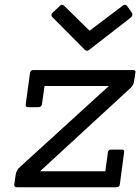

<svg xmlns="http://www.w3.org/2000/svg" viewBox="-20 -786 589 806"><path d="M356 -578Q351 -573 345.5 -573Q340 -573 336 -577L201 -713Q191 -721 200 -732L230 -760Q235 -766 240 -766Q245 -766 249 -762L356 -657L495 -762Q500 -766 505 -766Q510 -766 514 -760L534 -732Q539 -722 530 -713ZM468 0H51Q38 0 40 -12L46 -53Q49 -73 66 -87L437 -425H167L156 -348Q154 -336 141 -336H98Q86 -336 88 -348L106 -480Q108 -492 120 -492H538Q549 -492 549 -484Q549 -482 548 -480L543 -445Q540 -426 524 -413L148 -67H422L433 -146Q434 -158 447 -158H491Q504 -158 501 -146L483 -12Q482 0 468 0Z"/></svg>

Font: Sanchez
Style: Italic
Weight: 400
Designer: Daniel Hernández
Foundry: LatinoType
Version: Version 1.001